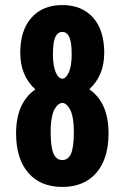

<svg xmlns="http://www.w3.org/2000/svg" viewBox="-20 -727 490 758"><path d="M43.5 -200.5Q43.5 -321 119.5 -374Q60 -428.5 60 -518Q60 -608 104.5 -657.5Q149 -707 226 -707Q303 -707 347.2 -657.8Q391.5 -608.5 391.5 -518Q391.5 -429 332.5 -374.5Q408.5 -322 408.5 -200.5Q408.5 -100 360.2 -44.5Q312 11 226 11Q140 11 91.8 -44.5Q43.5 -100 43.5 -200.5ZM226 -416.5Q240.5 -416.5 251.8 -441.5Q263 -466.5 263 -512.5Q263 -561 253.5 -581Q244 -601 226 -601Q208 -601 198.5 -581Q189 -561 189 -512.5Q189 -466.5 200 -441.5Q211 -416.5 226 -416.5ZM271.5 -208.5Q271.5 -239.5 267 -262.5Q262.5 -285.5 255.2 -297.5Q248 -309.5 240.8 -315Q233.5 -320.5 226 -320.5Q218.5 -320.5 211 -315Q203.5 -309.5 196.2 -297.5Q189 -285.5 184.5 -262.5Q180 -239.5 180 -208.5Q180 -143.5 191.8 -119.2Q203.5 -95 226 -95Q248.5 -95 260 -119.2Q271.5 -143.5 271.5 -208.5Z"/></svg>

Font: League Mono Condensed
Style: Bold
Weight: 700
Width: 1
Designer: Tyler Finck
Foundry: The League of Moveable Type / Tyler Finck
Version: Version 2.210